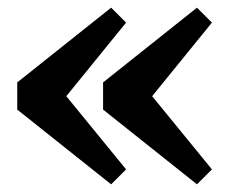

<svg xmlns="http://www.w3.org/2000/svg" viewBox="-20 -503 618 501"><path d="M270 -22 25 -217V-288L270 -483L309 -444L153 -252L309 -61ZM494 -22 249 -217V-288L494 -483L533 -444L377 -252L533 -61Z"/></svg>

Font: Source Serif 4 Black
Style: Regular
Weight: 900
Designer: Frank Grießhammer
Foundry: Adobe
Version: Version 4.005;hotconv 1.1.0;makeotfexe 2.6.0